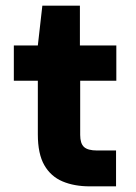

<svg xmlns="http://www.w3.org/2000/svg" viewBox="-20 -660 481 680"><path d="M298 0Q243 0 201.5 -17.5Q160 -35 137 -75Q114 -115 114 -184V-374H29V-499H114L130 -640H263V-499H392V-374H264V-182Q264 -152 277.5 -139.5Q291 -127 324 -127H391V0Z"/></svg>

Font: DM Sans 20pt Black
Style: Regular
Weight: 900
Version: Version 4.004;gftools[0.9.30]